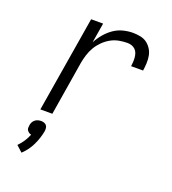

<svg xmlns="http://www.w3.org/2000/svg" viewBox="-139 -633 878 978"><g transform="rotate(20 300.0 -144.0)"><path d="M104 0 190 -520H255L237 -412Q250 -437 269 -459.5Q288 -482 311 -498Q334 -514 361 -521Q388 -528 414 -528Q435 -528 455 -524Q475 -520 490 -509Q505 -498 515.5 -481.5Q526 -465 529.5 -445.5Q533 -426 532 -405.5Q531 -385 528 -365H463Q465 -377 465.5 -389Q466 -401 465 -413Q464 -425 460 -436Q456 -447 447.5 -455Q439 -463 428 -466.5Q417 -470 405 -470Q383 -470 359.5 -465.5Q336 -461 315 -449Q294 -437 276.5 -419.5Q259 -402 247 -381.5Q235 -361 228 -338.5Q221 -316 217 -294L169 0ZM89 240 56 210Q72 194 84 175.5Q96 157 104 137Q97 136 91.5 132Q86 128 82 122.5Q78 117 78 110Q78 103 79 96Q80 87 84 79Q88 71 95 65Q102 59 111 56.5Q120 54 128 54Q136 54 144 56.5Q152 59 157 65Q162 71 163 79Q164 87 163 96Q156 135 138 173Q120 211 89 240Z"/></g></svg>

Font: Iosevka Light Extended Oblique
Style: Regular
Weight: 300
Width: 7
Italic angle: -9°
Monospace: yes
Designer: Belleve Invis
Foundry: Belleve Invis
Version: Version 32.5.0; ttfautohint (v1.8.4)